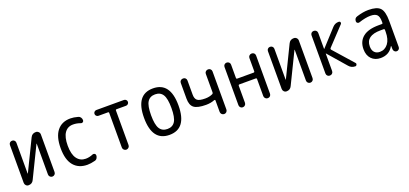

<svg xmlns="http://www.w3.org/2000/svg" viewBox="18 -1309 4465 2098"><g transform="rotate(-20 2250.0 -260.0)"><path d="M113.3 0Q95.7 0 83.5 -12.7Q71.3 -25.4 71.3 -43V-482.4Q71.3 -498 82 -508.8Q92.8 -519.5 108.9 -519.5Q125 -519.5 135.7 -508.8Q146.5 -498 146.5 -482.4V-124Q146.5 -123 147.5 -123Q149.4 -123 149.4 -124L323.2 -481.4Q341.8 -520.5 385.7 -519.5Q403.3 -519.5 416 -506.8Q428.7 -494.1 428.7 -475.6V-39.1Q428.7 -22.5 417.5 -11.2Q406.2 0 390.1 0Q374 0 362.8 -11.2Q351.6 -22.5 351.6 -39.1V-396.5Q351.6 -397.5 350.6 -397.5Q348.6 -397.5 348.6 -396.5L173.8 -38.1Q156.2 0 113.3 0Z M794.9 9.8Q693.4 9.8 636.7 -57.6Q580.1 -125 580.1 -259.8Q580.1 -393.6 635.3 -461.9Q690.4 -530.3 790 -530.3Q829.1 -530.3 877.9 -516.6Q894.5 -512.7 904.8 -498Q915 -483.4 915 -464.8Q915 -451.2 903.8 -443.8Q892.6 -436.5 879.9 -442.4Q838.9 -458 794.9 -458Q731.4 -458 696.8 -408.2Q662.1 -358.4 662.1 -259.8Q662.1 -159.2 699.2 -108.9Q736.3 -58.6 799.8 -58.6Q842.8 -58.6 884.8 -77.1Q896.5 -82 908.2 -75.2Q919.9 -68.4 919.9 -54.7Q919.9 -37.1 910.2 -22Q900.4 -6.8 882.8 -2.9Q834 9.8 794.9 9.8Z M1089.8 -452.1Q1076.2 -452.1 1065.9 -461.9Q1055.7 -471.7 1055.7 -485.8Q1055.7 -500 1065.9 -509.8Q1076.2 -519.5 1089.8 -519.5H1410.2Q1423.8 -519.5 1434.1 -509.8Q1444.3 -500 1444.3 -485.8Q1444.3 -471.7 1434.1 -461.9Q1423.8 -452.1 1410.2 -452.1H1299.8Q1289.1 -452.1 1289.1 -441.4V-39.1Q1289.1 -22.5 1277.3 -11.2Q1265.6 0 1250 0Q1234.4 0 1222.7 -11.2Q1210.9 -22.5 1210.9 -39.1V-441.4Q1210.9 -452.1 1200.2 -452.1Z M1839.4 -415.5Q1810.5 -460.9 1750 -460.9Q1689.5 -460.9 1660.6 -415.5Q1631.8 -370.1 1631.8 -260.3Q1631.8 -150.4 1660.6 -104.5Q1689.5 -58.6 1750 -58.6Q1810.5 -58.6 1839.4 -104.5Q1868.2 -150.4 1868.2 -260.3Q1868.2 -370.1 1839.4 -415.5ZM1950.2 -260.3Q1950.2 9.8 1750 9.8Q1549.8 9.8 1549.8 -260.3Q1549.8 -530.3 1750 -530.3Q1950.2 -530.3 1950.2 -260.3Z M2237.3 -162.1Q2137.7 -162.1 2097.7 -192.4Q2057.6 -222.7 2057.6 -298.8V-481.4Q2057.6 -498 2068.8 -508.8Q2080.1 -519.5 2097.2 -519.5Q2114.3 -519.5 2125 -508.8Q2135.7 -498 2135.7 -481.4V-316.4Q2135.7 -270.5 2159.7 -250.5Q2183.6 -230.5 2252 -230.5Q2300.8 -230.5 2338.9 -249Q2348.6 -253.9 2348.6 -265.6V-481.4Q2348.6 -498 2360.4 -508.8Q2372.1 -519.5 2388.2 -519.5Q2404.3 -519.5 2415.5 -508.8Q2426.8 -498 2426.8 -481.4V-39.1Q2426.8 -22.5 2415.5 -11.2Q2404.3 0 2388.2 0Q2372.1 0 2360.4 -11.2Q2348.6 -22.5 2348.6 -39.1V-173.8Q2348.6 -177.7 2345.2 -179.7Q2341.8 -181.6 2337.9 -180.7Q2292 -162.1 2237.3 -162.1Z M2566.4 -38.1V-482.4Q2566.4 -498 2577.1 -508.8Q2587.9 -519.5 2604 -519.5Q2620.1 -519.5 2631.3 -508.8Q2642.6 -498 2642.6 -482.4V-327.1Q2642.6 -315.4 2654.3 -315.4H2843.8Q2854.5 -315.4 2855.5 -327.1V-481.4Q2855.5 -497.1 2866.7 -508.3Q2877.9 -519.5 2895 -519.5Q2912.1 -519.5 2922.9 -508.8Q2933.6 -498 2933.6 -481.4V-39.1Q2933.6 -22.5 2922.9 -11.2Q2912.1 0 2895 0Q2877.9 0 2866.7 -11.7Q2855.5 -23.4 2855.5 -39.1V-236.3Q2855.5 -248 2843.8 -248H2654.3Q2643.6 -248 2642.6 -236.3V-38.1Q2642.6 -22.5 2631.3 -11.2Q2620.1 0 2604 0Q2587.9 0 2577.1 -11.2Q2566.4 -22.5 2566.4 -38.1Z M3113.3 0Q3095.7 0 3083.5 -12.7Q3071.3 -25.4 3071.3 -43V-482.4Q3071.3 -498 3082 -508.8Q3092.8 -519.5 3108.9 -519.5Q3125 -519.5 3135.7 -508.8Q3146.5 -498 3146.5 -482.4V-124Q3146.5 -123 3147.5 -123Q3149.4 -123 3149.4 -124L3323.2 -481.4Q3341.8 -520.5 3385.7 -519.5Q3403.3 -519.5 3416 -506.8Q3428.7 -494.1 3428.7 -475.6V-39.1Q3428.7 -22.5 3417.5 -11.2Q3406.2 0 3390.1 0Q3374 0 3362.8 -11.2Q3351.6 -22.5 3351.6 -39.1V-396.5Q3351.6 -397.5 3350.6 -397.5Q3348.6 -397.5 3348.6 -396.5L3173.8 -38.1Q3156.2 0 3113.3 0Z M3578.1 -39.1V-481.4Q3578.1 -498 3588.9 -508.8Q3599.6 -519.5 3616.7 -519.5Q3633.8 -519.5 3645 -508.8Q3656.2 -498 3656.2 -481.4V-295.9H3657.2H3659.2L3835 -488.3Q3864.3 -520.5 3908.2 -519.5Q3920.9 -519.5 3925.3 -508.3Q3929.7 -497.1 3921.9 -488.3L3725.6 -279.3Q3718.8 -270.5 3725.6 -261.7L3927.7 -33.2Q3935.5 -24.4 3930.2 -12.2Q3924.8 0 3913.1 0Q3868.2 0 3839.8 -33.2L3659.2 -241.2Q3658.2 -242.2 3657.2 -242.2Q3656.2 -242.2 3656.2 -241.2V-39.1Q3656.2 -22.5 3645 -11.2Q3633.8 0 3616.7 0Q3599.6 0 3588.9 -11.2Q3578.1 -22.5 3578.1 -39.1Z M4304.7 -275.4Q4134.8 -275.4 4134.8 -150.4Q4134.8 -105.5 4157.2 -81.1Q4179.7 -56.6 4219.7 -56.6Q4278.3 -56.6 4315.4 -105Q4352.5 -153.3 4352.5 -240.2V-263.7Q4352.5 -274.4 4341.8 -275.4ZM4205.1 9.8Q4139.6 9.8 4099.6 -31.7Q4059.6 -73.2 4059.6 -144.5Q4059.6 -235.4 4121.1 -285.2Q4182.6 -335 4304.7 -335H4341.8Q4352.5 -335 4352.5 -345.7V-360.4Q4352.5 -417 4330.6 -439.9Q4308.6 -462.9 4254.9 -462.9Q4197.3 -462.9 4119.1 -436.5Q4107.4 -431.6 4096.2 -439Q4085 -446.3 4085 -459Q4085 -497.1 4119.1 -506.8Q4193.4 -530.3 4254.9 -530.3Q4354.5 -530.3 4392.1 -490.2Q4429.7 -450.2 4429.7 -339.8V-36.1Q4429.7 -21.5 4419.4 -10.7Q4409.2 0 4394 0Q4378.9 0 4368.7 -10.7Q4358.4 -21.5 4357.4 -36.1L4356.4 -74.2Q4356.4 -75.2 4355.5 -75.2Q4353.5 -75.2 4352.5 -74.2Q4305.7 9.8 4205.1 9.8Z"/></g></svg>

Font: Rounded-X Mgen+ 1m regular
Style: Regular
Weight: 400
Designer: [Source Han Sans]
Ryoko NISHIZUKA  (kana & ideographs); Paul D. Hunt (Latin, Greek & Cyrillic); Wenlong ZHANG  (bopomofo
Version: Version 1.059.20150602